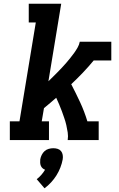

<svg xmlns="http://www.w3.org/2000/svg" viewBox="-20 -755 640 1035"><path d="M33 0V-101H85L173 -634H135V-735H310L241 -317Q253 -329 265.5 -341Q278 -353 290 -365.5Q302 -378 314 -390.5Q326 -403 337 -416Q348 -429 359 -442.5Q370 -456 380 -470Q390 -484 398.5 -499Q407 -514 410 -530H580V-429H485Q457 -395 426.5 -363Q396 -331 364 -301Q389 -253 412 -203.5Q435 -154 451 -101H512V0H345Q348 -21 345 -41Q342 -61 337.5 -80.5Q333 -100 326.5 -118.5Q320 -137 313.5 -155.5Q307 -174 299 -192Q291 -210 283 -228Q267 -214 250.5 -200Q234 -186 217 -172L205 -101H244V0ZM220 260 178 211Q191 201 202.5 188Q214 175 223 160Q215 157 209 151.5Q203 146 200 138.5Q197 131 196.5 122Q196 113 197 104Q199 92 205 80Q211 68 220.5 59.5Q230 51 242.5 47.5Q255 44 267 44Q280 44 291 47.5Q302 51 309 59.5Q316 68 318 80Q320 92 318 104Q314 126 305.5 148Q297 170 284.5 190Q272 210 255.5 228Q239 246 220 260Z"/></svg>

Font: Iosevka Curly Slab ExObl
Style: Bold
Weight: 700
Width: 7
Italic angle: -9°
Monospace: yes
Designer: Belleve Invis
Foundry: Belleve Invis
Version: Version 11.0.0; ttfautohint (v1.8.3)